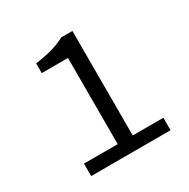

<svg xmlns="http://www.w3.org/2000/svg" viewBox="-147 -773 893 907"><g transform="rotate(-30 300.0 -319.0)"><path d="M97 0H530V-68H363V-638H302C261 -616 213 -601 138 -591V-538H281V-68H97Z"/></g></svg>

Font: Hasklig
Style: Regular
Weight: 400
Monospace: yes
Designer: Paul D. Hunt, Teo Tuominen
Foundry: Adobe Systems Incorporated
Version: Version 2.030;PS 1.0;hotconv 16.6.51;makeotf.lib2.5.65220